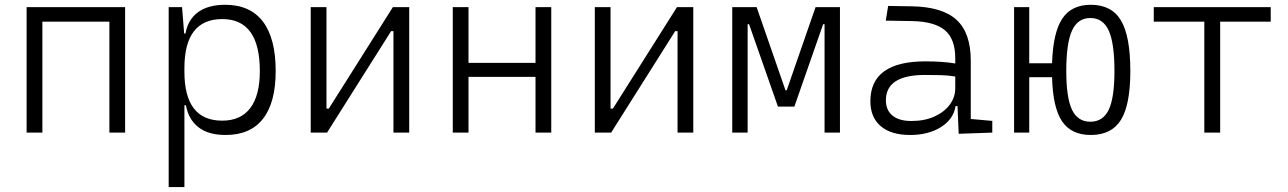

<svg xmlns="http://www.w3.org/2000/svg" viewBox="-20 -547 5313 792"><path d="M431.2 0V-457.5H154.8V0H89.8V-517.6H496.1V0Z M675.8 224.6V-517.6H731L739.7 -408.7H745.1Q755.4 -466.8 797.4 -497.1Q839.4 -527.3 908.7 -527.3Q1011.7 -527.3 1064.5 -458Q1117.2 -388.7 1117.2 -253.9Q1117.2 -124 1064.9 -57.1Q1012.7 9.8 910.6 9.8Q838.4 9.8 797.6 -22.9Q756.8 -55.7 747.1 -112.8H740.7V224.6ZM740.7 -251Q740.7 -49.3 896.5 -49.3Q973.1 -49.3 1012.5 -101.3Q1051.8 -153.3 1051.8 -253.9Q1051.8 -468.3 897 -468.3Q740.7 -468.3 740.7 -266.1Z M1261.7 0V-517.6H1326.7V-99.1H1336.4L1600.6 -517.6H1668V0H1603V-418.5H1593.3L1329.1 0Z M2189 0V-230H1912.6V0H1847.7V-517.6H1912.6V-287.6H2189V-517.6H2253.9V0Z M2433.6 0V-517.6H2498.5V-99.1H2508.3L2772.5 -517.6H2839.8V0H2774.9V-418.5H2765.1L2501 0Z M3000.5 0V-517.6H3101.1L3220.2 -174.3H3225.1L3344.2 -517.6H3444.8V0H3381.3V-447.3H3375.5L3256.8 -107.4H3189L3069.8 -447.3H3064V0Z M3934.6 4.9 3929.7 -109.4H3921.9Q3913.1 -55.2 3861.3 -22.7Q3809.6 9.8 3733.9 9.8Q3655.8 9.8 3613 -26.6Q3570.3 -63 3570.3 -129.4Q3570.3 -293.9 3797.4 -293.9Q3832 -293.9 3863.5 -291.7Q3895 -289.6 3920.4 -285.2V-307.1Q3920.4 -386.2 3877.9 -422.1Q3835.4 -458 3743.7 -460L3633.8 -461.9L3643.6 -522.5L3740.2 -521Q3867.2 -519 3925.8 -465.1Q3984.4 -411.1 3984.4 -297.4V-56.2L4073.2 -48.3V0ZM3920.4 -231.4Q3891.6 -236.3 3858.6 -237.1Q3825.7 -237.8 3795.4 -237.8Q3634.3 -237.8 3634.3 -133.3Q3634.3 -92.3 3661.6 -70.1Q3689 -47.9 3739.3 -47.9Q3793.5 -47.9 3834.2 -66.2Q3875 -84.5 3897.7 -115.2Q3920.4 -146 3920.4 -182.6Z M4479.5 9.8Q4398.9 9.8 4360.8 -46.9Q4322.8 -103.5 4319.8 -228.5H4225.6V0H4163.1V-517.6H4225.6V-286.1H4319.8Q4323.7 -412.6 4361.8 -470Q4399.9 -527.3 4479.5 -527.3Q4565.4 -527.3 4604 -462.6Q4642.6 -397.9 4642.6 -253.9Q4642.6 -115.2 4604 -52.7Q4565.4 9.8 4479.5 9.8ZM4477.5 -44.9Q4529.8 -44.9 4553.5 -94.2Q4577.1 -143.6 4577.1 -253.9Q4577.1 -369.1 4553.5 -420.9Q4529.8 -472.7 4477.5 -472.7Q4425.8 -472.7 4402.1 -420.9Q4378.4 -369.1 4378.4 -253.9Q4378.4 -143.6 4402.1 -94.2Q4425.8 -44.9 4477.5 -44.9Z M4947.8 0V-457.5H4739.3V-517.6H5221.7V-457.5H5013.2V0Z"/></svg>

Font: Cascadia Mono PL Light
Style: Regular
Weight: 300
Monospace: yes
Designer: Aaron Bell
Foundry: Saja Typeworks
Version: Version 2404.023; ttfautohint (v1.8.4)